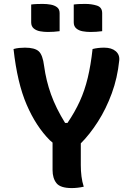

<svg xmlns="http://www.w3.org/2000/svg" viewBox="-20 -951 690 979"><path d="M407 1Q375 8 346 8Q288 8 268 -17Q248 -42 248 -84V-224Q241 -229 234 -236Q164 -306 116 -417Q68 -528 49 -701Q63 -705 77.5 -706.5Q92 -708 107 -708Q157 -708 177.5 -689.5Q198 -671 205 -614Q215 -540 240 -470Q265 -400 312 -324H324Q362 -380 387 -435Q412 -490 427.5 -554.5Q443 -619 452 -701Q479 -708 511 -708Q549 -708 570 -690Q591 -672 588 -643Q579 -554 550 -475Q521 -396 479.5 -331Q438 -266 392 -220V-109Q392 -79 395.5 -51.5Q399 -24 407 1ZM139 -928Q153 -930 169 -930.5Q185 -931 198 -931Q219 -931 238.5 -927.5Q258 -924 271 -914Q284 -904 284 -884V-792Q270 -790 254 -789Q238 -788 224 -788Q204 -788 184.5 -791.5Q165 -795 152 -806Q139 -817 139 -837ZM356 -928Q370 -930 386 -930.5Q402 -931 415 -931Q447 -931 474 -922.5Q501 -914 501 -884V-792Q487 -790 471 -789Q455 -788 441 -788Q421 -788 401.5 -791.5Q382 -795 369 -806Q356 -817 356 -837Z"/></svg>

Font: Recursive Sn Csl St
Style: Bold
Weight: 700
Version: Version 1.079;hotconv 1.0.112;makeotfexe 2.5.65598; ttfautoh